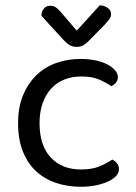

<svg xmlns="http://www.w3.org/2000/svg" viewBox="-20 -700 518 733"><path d="M289 -408Q255 -408 226 -396.5Q197 -385 176 -362.5Q155 -340 143 -306.5Q131 -273 131 -230Q131 -144 174 -98.5Q217 -53 289 -53Q331 -53 359 -64.5Q387 -76 409 -91Q420 -85 427 -76Q434 -67 434 -54Q434 -40 423 -28Q412 -16 392.5 -7Q373 2 346.5 7.5Q320 13 289 13Q237 13 193 -2Q149 -17 117 -47Q85 -77 67 -122.5Q49 -168 49 -230Q49 -291 68 -336.5Q87 -382 119 -413Q151 -444 194.5 -459.5Q238 -475 287 -475Q318 -475 344.5 -469.5Q371 -464 390 -454Q409 -444 419.5 -431.5Q430 -419 430 -406Q430 -394 423 -385Q416 -376 405 -371Q383 -386 357 -397Q331 -408 289 -408ZM273 -583 361 -680Q381 -678 392.5 -669Q404 -660 404 -646Q404 -635 397 -626Q390 -617 379 -605L316 -541Q306 -531 296 -526Q286 -521 272 -521Q258 -521 246.5 -527.5Q235 -534 223 -547L138 -640Q138 -655 147 -666.5Q156 -678 171 -678Q184 -678 192.5 -672.5Q201 -667 212 -654Z"/></svg>

Font: Baloo Thambi 2
Style: Regular
Weight: 400
Designer: Aadarsh Rajan and Ek Type
Foundry: Ek Type
Version: Version 1.640;hotconv 1.0.111;makeotfexe 2.5.65597; ttfautoh